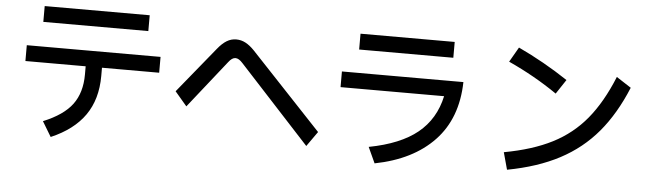

<svg xmlns="http://www.w3.org/2000/svg" viewBox="-49 -952 4028 1184"><g transform="rotate(5 1965.0 -360.5)"><path d="M185 -761H835V-663H185ZM924 -511V-413H570V-362Q570 -218 501 -119Q432 -20 292 40L236 -53Q361 -104 415 -177Q469 -250 469 -362V-413H96V-511Z M1430 -517Q1406 -544 1385 -544Q1364 -544 1342 -515L1109 -221L1035 -308L1265 -590Q1294 -626 1321.5 -642.5Q1349 -659 1380 -659Q1411 -659 1438 -644.5Q1465 -630 1492 -602L1932 -134L1867 -42Z M2140 -761H2723V-663H2140ZM2046 -519H2798Q2793 -294 2662 -156Q2531 -18 2296 28L2251 -70Q2445 -107 2550.5 -193Q2656 -279 2687 -422H2046Z M3371 -498Q3232 -594 3068 -669L3121 -761Q3281 -686 3430 -587ZM3084 -110Q3259 -142 3380.5 -204Q3502 -266 3587.5 -369.5Q3673 -473 3738 -633L3829 -574Q3761 -409 3665.5 -295.5Q3570 -182 3435 -110.5Q3300 -39 3113 -4Z"/></g></svg>

Font: IBM Plex Sans JP Medium
Style: Regular
Weight: 500
Designer: Mike Abbink; Paul van der Laan; Pieter van Rosmalen; Wujin Sim; Yejin Wi; Jinhee Kim; Boomi Park; Yona Kim; Kichan Ma
Foundry: Sandoll Inc.
Version: Version 1.001